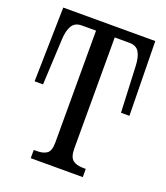

<svg xmlns="http://www.w3.org/2000/svg" viewBox="-132 -806 778 898"><g transform="rotate(20 256.5 -357.0)"><path d="M126 -41H141Q174 -41 191.5 -54Q209 -67 209 -108V-665H138Q105 -665 90 -641Q75 -617 73 -571L62 -344H20L28 -714H486L492 -344H450L440 -571Q438 -618 423.5 -641.5Q409 -665 375 -665H302V-113Q302 -70 320 -55.5Q338 -41 371 -41H385V0H126Z"/></g></svg>

Font: Noto Serif Cond
Style: Regular
Weight: 400
Width: 3
Designer: Monotype Design Team
Foundry: Monotype Imaging Inc.
Version: Version 1.001